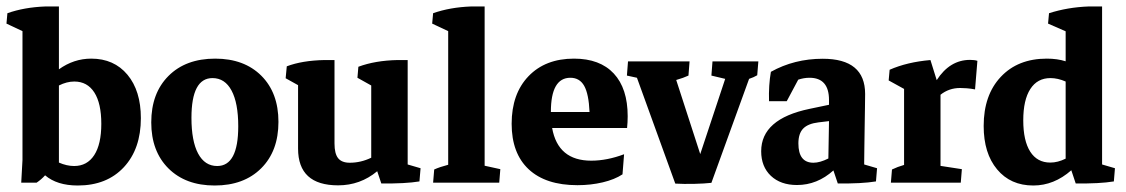

<svg xmlns="http://www.w3.org/2000/svg" viewBox="-23 -568 3502 597"><path d="M43 0 46.9 -70.3V-471.2L-2.9 -494.6L0 -526.9Q52.2 -545.4 118.2 -547.9H160.2V-352.5Q206.5 -385.7 260.7 -385.7Q331.5 -385.7 373.3 -335.7Q415 -285.6 415 -200.7Q415 -105 362.1 -48.1Q309.1 8.8 218.8 8.8Q154.3 8.8 117.2 -22.9Q105.5 -9.8 90.8 0ZM208 -314.5Q184.6 -314.5 160.2 -302.2V-62.5Q184.6 -51.8 207.5 -51.8Q248 -51.8 270 -85.7Q292 -119.6 292 -183.1Q292 -246.6 270.3 -280.5Q248.5 -314.5 208 -314.5Z M644.5 8.8Q554.2 8.8 500.7 -44.4Q447.3 -97.7 447.3 -187.5Q447.3 -278.3 501 -332Q554.7 -385.7 646 -385.7Q736.3 -385.7 789.6 -332.5Q842.8 -279.3 842.8 -189Q842.8 -98.1 789.1 -44.7Q735.4 8.8 644.5 8.8ZM652.3 -51.8Q717.8 -51.8 717.8 -175.3Q717.8 -247.6 697 -286.4Q676.3 -325.2 637.7 -325.2Q572.3 -325.2 572.3 -201.7Q572.3 -129.4 593 -90.6Q613.8 -51.8 652.3 -51.8Z M1028.3 8.3Q903.8 8.3 903.8 -106V-303.2L865.2 -324.7L868.7 -361.8Q916.5 -379.9 985.8 -381.3H1017.1V-121.6Q1017.1 -90.3 1028.3 -76.2Q1039.6 -62 1064.5 -62Q1099.1 -62 1131.3 -77.6V-302.2L1088.4 -326.2L1091.3 -360.4Q1143.6 -379.9 1213.4 -381.3H1244.6V-56.6L1284.7 -44.9L1281.2 -3.9Q1237.3 3.4 1162.6 2.4L1149.9 -35.6Q1097.2 8.3 1028.3 8.3Z M1323.7 0 1327.1 -41Q1344.2 -48.8 1370.6 -55.7V-471.2L1320.8 -494.6L1323.7 -526.9Q1376 -545.4 1441.9 -547.9H1483.9V-52.7L1532.7 -42L1529.3 0Z M1772.5 7.8Q1673.8 7.8 1620.8 -41.7Q1567.9 -91.3 1567.9 -183.1Q1567.9 -276.4 1620.4 -331.1Q1672.9 -385.7 1761.7 -385.7Q1842.3 -385.7 1885.5 -339.4Q1928.7 -293 1928.7 -206.5Q1928.7 -199.2 1928.2 -188Q1927.7 -176.8 1926.8 -169.9H1693.8Q1711.9 -68.4 1815.4 -68.4Q1864.3 -68.4 1917.5 -88.4L1912.6 -25.9Q1888.2 -9.8 1851.1 -1Q1814 7.8 1772.5 7.8ZM1689.9 -220.2V-219.7H1810.1Q1807.6 -275.9 1793.5 -301Q1779.3 -326.2 1750.5 -326.2Q1689.9 -326.2 1689.9 -220.2Z M2076.7 2.9 1957.5 -326.2 1926.3 -333 1929.7 -377H2121.1L2117.7 -333Q2102.1 -325.7 2079.6 -319.3L2154.3 -88.9L2231.9 -322.8L2189 -333L2192.4 -377H2335L2331.5 -334Q2320.8 -327.6 2306.2 -322.8L2189 0.5Q2168 2.9 2135.3 3.7Q2102.5 4.4 2076.7 2.9Z M2455.1 7.3Q2404.3 7.3 2374 -21.2Q2343.8 -49.8 2343.8 -97.7Q2343.8 -198.2 2494.1 -229.5L2554.7 -242.2V-256.8Q2554.7 -326.2 2494.1 -326.2Q2476.6 -326.2 2459 -320.3L2423.3 -253.4H2368.2Q2366.7 -303.7 2374 -344.7Q2446.8 -385.3 2535.2 -385.3Q2667 -385.3 2667 -275.9Q2667 -262.2 2666.5 -233.2Q2666 -204.1 2665.5 -170.7Q2665 -137.2 2664.6 -108.2Q2664.1 -79.1 2664.1 -64.5V-56.6L2704.1 -44.9L2700.7 -3.9Q2656.7 3.4 2582 2.4L2568.4 -38.1Q2518.1 7.3 2455.1 7.3ZM2459.5 -122.1Q2459.5 -62 2506.3 -62Q2526.4 -62 2552.7 -75.2Q2553.2 -104.5 2553.7 -134.3Q2554.2 -164.1 2554.7 -191.4L2522 -187.5Q2489.3 -183.6 2474.4 -168.2Q2459.5 -152.8 2459.5 -122.1Z M2747.1 0 2750.5 -41Q2767.6 -49.3 2788.1 -55.2V-291.5L2740.2 -317.9L2743.2 -351.1Q2797.4 -375 2870.1 -381.3L2889.6 -318.8Q2930.2 -381.8 2993.2 -381.8Q3007.3 -381.8 3016.1 -378.9L3008.8 -290Q2996.1 -292.5 2983.4 -293.5Q2970.7 -294.4 2962.4 -294.4Q2927.7 -294.4 2901.4 -273.4V-52.2L2967.8 -42L2964.4 0Z M3189.9 8.8Q3119.1 8.8 3077.4 -41.3Q3035.6 -91.3 3035.6 -176.3Q3035.6 -272.5 3088.9 -329.1Q3142.1 -385.7 3231.9 -385.7Q3264.6 -385.7 3290.5 -377.4V-470.7L3235.8 -494.6L3238.8 -526.9Q3296.4 -545.4 3361.8 -547.9H3403.8V-56.6L3443.8 -44.9L3440.4 -3.9Q3396.5 3.4 3321.8 2.4L3308.1 -38.6Q3254.4 8.8 3189.9 8.8ZM3158.7 -193.8Q3158.7 -130.4 3180.4 -96.4Q3202.1 -62.5 3242.7 -62.5Q3266.1 -62.5 3290.5 -74.7V-314.5Q3266.1 -325.2 3243.2 -325.2Q3202.6 -325.2 3180.7 -291.3Q3158.7 -257.3 3158.7 -193.8Z"/></svg>

Font: Markazi Text
Style: Bold
Weight: 700
Designer: Borna Izadpanah (Arabic designer), Fiona Ross (Arabic design director) and Florian Runge (Latin designer)
Foundry: Borna Izadpanah and Florian Runge
Version: Version 1.001; ttfautohint (v1.8.3)